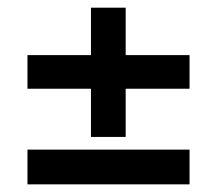

<svg xmlns="http://www.w3.org/2000/svg" viewBox="-20 -482 567 502"><path d="M475.6 -337.9V-250H51.8V-337.9ZM217.8 -461.9H308.6V-124H217.8ZM475.6 -90.8V0H51.8V-90.8Z"/></svg>

Font: Crimson Pro ExtraBold
Style: Regular
Weight: 800
Designer: Jacques Le Bailly
Foundry: Baron von Fonthausen
Version: Version 1.003